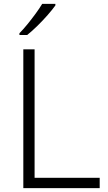

<svg xmlns="http://www.w3.org/2000/svg" viewBox="-20 -968 555 988"><path d="M100 0V-714H158V-53H493V0ZM265 -940Q250 -919 225.5 -891Q201 -863 173 -835.5Q145 -808 120 -788H80V-797Q99 -816 121 -843Q143 -870 163.5 -898Q184 -926 197 -948H265Z"/></svg>

Font: Noto Sans Canadian Aboriginal Light
Style: Regular
Weight: 300
Designer: Monotype Design Team, Typotheque's Kevin King
Foundry: Monotype Imaging Inc.
Version: Version 2.004; ttfautohint (v1.8.4.7-5d5b)